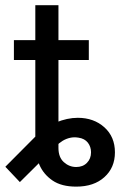

<svg xmlns="http://www.w3.org/2000/svg" viewBox="-43 -692 468 722"><path d="M243.7 9.8Q188 9.8 154.3 -13.4Q120.6 -36.6 105.2 -72.3Q89.8 -107.9 89.8 -145.5V-313H176.8V-135.7Q176.8 -100.6 197 -82.3Q217.3 -64 243.7 -64Q268.6 -64 283.9 -79.6Q299.3 -95.2 299.3 -119.1Q299.3 -140.1 287.4 -155.5Q275.4 -170.9 252.4 -174.3Q235.8 -177.2 220.7 -173.8Q205.6 -170.4 192.4 -162.4Q179.2 -154.3 167 -141.6L31.7 -7.3L-22.9 -64.9L90.8 -179.2Q124.5 -213.4 167 -231.2Q209.5 -249 249.5 -249Q309.6 -249 349.4 -213.4Q389.2 -177.7 389.2 -119.1Q389.2 -61.5 349.6 -25.9Q310.1 9.8 243.7 9.8ZM89.8 -194.3V-672.4H176.8V-194.3ZM9.3 -466.3V-541H291V-466.3Z"/></svg>

Font: Inter 17pt
Style: Regular
Weight: 400
Version: Version 4.001;git-66647c0bb